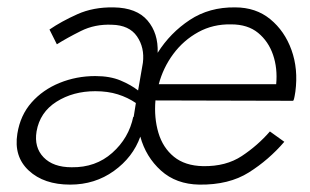

<svg xmlns="http://www.w3.org/2000/svg" viewBox="-20 -490 840 520"><path d="M728 -262H410Q422 -307 449.5 -344Q477 -381 517 -403Q557 -425 606 -424Q651 -424 679 -401Q707 -378 719.5 -341.5Q732 -305 728 -262ZM79 -134Q88 -186 133 -214.5Q178 -243 238 -243Q272 -243 299 -234.5Q326 -226 348 -211L342 -173L341 -174Q329 -116 284 -76Q239 -36 174 -37Q124 -37 98 -64Q72 -91 79 -134ZM134 -370Q161 -387 199 -406Q237 -425 283 -423Q330 -422 351 -391.5Q372 -361 367 -320L354 -245Q335 -260 306.5 -272Q278 -284 238 -284Q187 -284 141.5 -265.5Q96 -247 65.5 -212.5Q35 -178 27 -128Q17 -66 58 -28Q99 10 170 10Q237 10 288.5 -27Q340 -64 360 -120Q375 -65 416 -28Q457 9 520 10Q600 11 654 -23Q708 -57 750 -106L711 -134Q678 -96 635 -67.5Q592 -39 530 -40Q481 -41 451 -65.5Q421 -90 409 -130.5Q397 -171 401 -218L774 -217V-218H775Q777 -224 778 -230L780 -242Q788 -303 769.5 -354.5Q751 -406 712 -438Q673 -470 617 -470Q547 -471 494 -436Q441 -401 407 -347Q409 -400 379.5 -434.5Q350 -469 288 -470Q233 -471 189.5 -451.5Q146 -432 114 -410Z"/></svg>

Font: Jost* 300 Light Italic
Style: Italic
Weight: 300
Italic angle: -10°
Version: Version 3.200; ttfautohint (v0.97) -l 8 -r 50 -G 200 -x 14 -